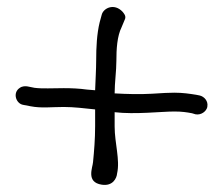

<svg xmlns="http://www.w3.org/2000/svg" viewBox="-20 -615 636 551"><path d="M480 -295C502 -295 515 -293 531 -290L541 -287C557 -284 572 -295 575 -308V-309C578 -325 566 -338 553 -341L543 -343C524 -346 505 -349 480 -349C466 -349 445 -348 416 -346C381 -344 344 -345 309 -347C309 -377 314 -412 314 -440C314 -474 316 -511 329 -537L339 -561C342 -570 335 -577 332 -581C308 -607 277 -592 272 -573L266 -551C258 -518 256 -480 256 -441C256 -417 254 -386 253 -356L229 -358C208 -361 185 -362 163 -362C130 -362 102 -360 79 -363L59 -367C53 -368 44 -368 37 -363C15 -349 26 -317 47 -314L68 -310C99 -304 127 -308 163 -308C193 -308 223 -304 253 -301V-253C253 -216 250 -180 247 -150C246 -134 226 -92 272 -85C304 -80 315 -104 316 -117C325 -156 309 -204 309 -252V-293C368 -286 443 -295 480 -295Z"/></svg>

Font: Stray Cat
Style: BdExt
Weight: 700
Version: Version 1.0